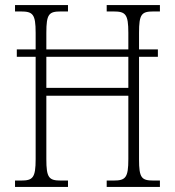

<svg xmlns="http://www.w3.org/2000/svg" viewBox="-20 -734 686 754"><path d="M39 0H247V-25H219C172 -25 162 -36 162 -109V-358H484V-109C484 -36 473 -25 426 -25H399V0H608V-25H583C536 -25 526 -35 526 -108V-511H600V-540H526V-605C526 -679 536 -689 583 -689H608V-714H399V-689H425C473 -689 484 -679 484 -605V-540H162V-605C162 -679 172 -689 219 -689H247V-714H39V-689H61C109 -689 120 -679 120 -605V-540H46V-511H120V-109C120 -36 109 -25 63 -25H39ZM162 -389V-511H484V-389Z"/></svg>

Font: Noto Serif Devanagari Condensed ExtraLight
Style: Regular
Weight: 200
Width: 3
Designer: Universal Thirst, Indian Type Foundry and the Monotype Design Team
Foundry: Monotype Imaging Inc.
Version: Version 2.004